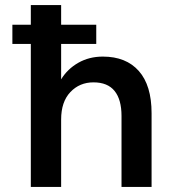

<svg xmlns="http://www.w3.org/2000/svg" viewBox="-20 -740 680 760"><path d="M102 0V-566H29V-642H102V-720H222V-642H361V-566H222V-426Q247 -467 290 -491.5Q333 -516 387 -516Q479 -516 529.5 -459Q580 -402 580 -292V0H461V-281Q461 -346 433.5 -380Q406 -414 350 -414Q295 -414 258.5 -375.5Q222 -337 222 -267V0Z"/></svg>

Font: DM Sans SemiBold
Style: Regular
Weight: 600
Designer: Colophon Foundry, Jonny Pinhorn
Foundry: Colophon Foundry
Version: Version 4.004; ttfautohint (v1.8.4.7-5d5b)